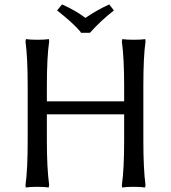

<svg xmlns="http://www.w3.org/2000/svg" viewBox="-20 -830 766 860"><path d="M579.1 -651.9Q612.3 -651.9 630.9 -654.8L631.8 -644Q622.1 -577.6 622.1 -444.8V-200.2Q622.1 -72.3 631.8 -1L629.9 9.8Q611.3 6.8 579.1 6.8Q544.9 6.8 526.9 9.8L525.9 -1Q536.1 -72.3 536.1 -200.2V-317.9H189.9V-200.2Q189.9 -76.2 200.2 -1L198.2 9.8Q180.2 6.8 147 6.8Q113.3 6.8 95.2 9.8L94.2 -1Q104 -68.8 104 -200.2V-444.8Q104 -572.8 94.2 -644L96.2 -654.8Q114.3 -651.9 147 -651.9Q180.7 -651.9 199.2 -654.8L200.2 -644Q189.9 -574.2 189.9 -444.8V-376H536.1V-444.8Q536.1 -568.8 525.9 -644L527.8 -654.8Q546.4 -651.9 579.1 -651.9ZM341.8 -683.1V-686Q311.5 -723.6 235.8 -783.2L257.8 -810.1Q314.5 -785.6 362.8 -750Q416 -786.1 469.2 -810.1L490.2 -783.2Q432.6 -738.8 382.8 -683.1Z"/></svg>

Font: Linear Smooth Low Contrast
Style: Regular
Weight: 500
Designer: Philipp H. Poll, Flanker
Foundry: Philipp H. Poll, reworked by Flanker
Version: Version 1.010 | FøM Fix